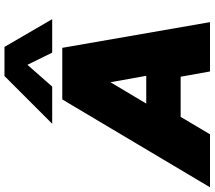

<svg xmlns="http://www.w3.org/2000/svg" viewBox="-106 -866 936 837"><g transform="rotate(-90 361.5 -448.0)"><path d="M240 -688 448 -896H575L696 -688H550L497 -796L402 -688ZM-37 0 346 -644H571L683 0H468L445 -128H270L194 0ZM328 -278H449L421 -434Z"/></g></svg>

Font: Kanit ExtraBold
Style: Italic
Weight: 800
Italic angle: -12°
Designer: Katatrad Team
Foundry: CadsonDemak
Version: Version 2.000; ttfautohint (v1.8.3)